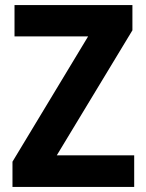

<svg xmlns="http://www.w3.org/2000/svg" viewBox="-20 -734 574 754"><path d="M507 0H29V-99L326 -591H37V-714H500V-615L203 -124H507Z"/></svg>

Font: Noto Sans Khmer UI SemiCondensed
Style: Bold
Weight: 700
Width: 4
Designer: Danh Hong and the Monotype Design Team
Foundry: Monotype Imaging Inc.
Version: Version 2.002; ttfautohint (v1.8.4.7-5d5b)